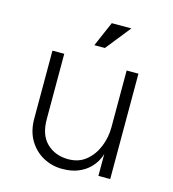

<svg xmlns="http://www.w3.org/2000/svg" viewBox="-106 -780 795 880"><g transform="rotate(15 292.0 -340.0)"><path d="M494 -500V0H438V-104Q435 -91 424.5 -71.5Q414 -52 394.5 -33Q375 -14 344 -1Q313 12 268 12Q220 12 178.5 -10.5Q137 -33 111.5 -75.5Q86 -118 86 -178V-500H142V-190Q142 -114 182.5 -76Q223 -38 284 -38Q334 -38 368 -66Q402 -94 420 -138Q438 -182 438 -230V-500ZM315 -574H265L316 -692H409Z"/></g></svg>

Font: Inclusive Sans Light
Style: Regular
Weight: 300
Designer: Olivia King
Foundry: Olivia King
Version: Version 2.004